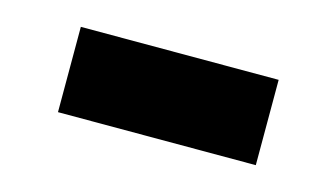

<svg xmlns="http://www.w3.org/2000/svg" viewBox="-35 -460 525 300"><g transform="rotate(15 228.0 -310.0)"><path d="M68 -241H388V-379H68Z"/></g></svg>

Font: Fixel Display ExtraBold
Style: Regular
Weight: 800
Designer: AlfaBravo + MacPaw
Foundry: Kyrylo Tkachov, Marchela Mozhyna, Serhii Makarenko, Maria Weinstein, Zakhar Kryvoshyya
Version: Version 1.211